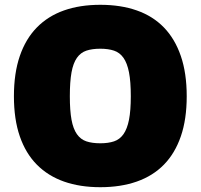

<svg xmlns="http://www.w3.org/2000/svg" viewBox="-20 -770 836 800"><path d="M398 10Q313 10 246.5 -13.5Q180 -37 133.5 -84Q87 -131 62.5 -202Q38 -273 38 -369Q38 -465 62.5 -536.5Q87 -608 133.5 -655.5Q180 -703 246.5 -726.5Q313 -750 398 -750Q483 -750 550 -726.5Q617 -703 663 -655.5Q709 -608 733.5 -536.5Q758 -465 758 -369Q758 -273 733.5 -202Q709 -131 663 -84Q617 -37 550 -13.5Q483 10 398 10ZM398 -173Q431 -173 455 -181Q479 -189 494.5 -211Q510 -233 517.5 -271Q525 -309 525 -369Q525 -430 517.5 -468.5Q510 -507 494.5 -529Q479 -551 455 -559Q431 -567 398 -567Q364 -567 340 -559Q316 -551 300.5 -529Q285 -507 278 -468.5Q271 -430 271 -369Q271 -309 278 -271Q285 -233 300.5 -211Q316 -189 340 -181Q364 -173 398 -173Z"/></svg>

Font: Encode Sans Wide
Style: Black
Weight: 900
Designer: Pablo Impallari, Andres Torresi
Foundry: Pablo Impallari, Andres Torresi
Version: Version 1.000; ttfautohint (v1.00) -l 8 -r 50 -G 200 -x 14 -